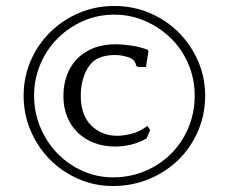

<svg xmlns="http://www.w3.org/2000/svg" viewBox="-20 -674 765 642"><path d="M435 -455Q432 -475 409.5 -482.5Q387 -490 364 -490Q319 -490 292 -469Q272 -451 261 -420.5Q250 -390 250 -355Q250 -289 285 -254.5Q320 -220 372 -220Q392 -220 419 -226.5Q446 -233 473 -253L482 -239L470 -211Q445 -197 418.5 -190.5Q392 -184 365 -184Q326 -184 294 -196.5Q262 -209 239.5 -231Q217 -253 204.5 -284Q192 -315 192 -353Q192 -389 203 -420.5Q214 -452 236 -475.5Q258 -499 291 -512.5Q324 -526 367 -526Q385 -526 416 -522Q447 -518 475 -507L476 -500L468 -450H441ZM362 -654Q425 -654 480.5 -630.5Q536 -607 577 -566Q618 -525 642 -470.5Q666 -416 666 -354Q666 -291 642 -235.5Q618 -180 576.5 -139.5Q535 -99 478.5 -75.5Q422 -52 357 -52Q296 -52 241.5 -76Q187 -100 146.5 -141Q106 -182 82.5 -237Q59 -292 59 -354Q59 -416 82.5 -470.5Q106 -525 147.5 -566Q189 -607 244 -630.5Q299 -654 362 -654ZM362 -625Q306 -625 257.5 -603.5Q209 -582 172.5 -545.5Q136 -509 115 -459.5Q94 -410 94 -354Q94 -298 115 -248Q136 -198 172 -161Q208 -124 256 -102.5Q304 -81 358 -81Q415 -81 465 -102Q515 -123 552 -160Q589 -197 610 -247Q631 -297 631 -354Q631 -410 610 -459.5Q589 -509 552 -545.5Q515 -582 466 -603.5Q417 -625 362 -625Z"/></svg>

Font: Quattrocento
Style: Regular
Weight: 400
Designer: Pablo Impallari
Foundry: Pablo Impallari, Igino Marini, Branda Gallo
Version: Version 2.000